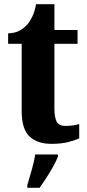

<svg xmlns="http://www.w3.org/2000/svg" viewBox="-20 -680 417 921"><path d="M226 10Q160 10 122 -25Q84 -60 84 -148V-470H19V-520Q54 -521 77 -535Q100 -549 113 -565Q125 -579 136 -602.5Q147 -626 153 -660H241V-536H352V-470H241V-161Q241 -116 252 -96Q263 -76 294 -76Q331 -76 360 -85V-16Q345 -9 311 0.5Q277 10 226 10ZM111 208Q120 178 132 136Q144 94 149 61H258V71Q250 92 235 119Q220 146 202.5 173Q185 200 170 221H111Z"/></svg>

Font: Noto Serif Tamil Condensed ExtraBold
Style: Italic
Weight: 800
Width: 3
Italic angle: -12°
Designer: Indian Type Foundry, Tom Grace, and the Monotype Design Team
Foundry: Monotype Imaging Inc.
Version: Version 2.003; ttfautohint (v1.8.4.7-5d5b)